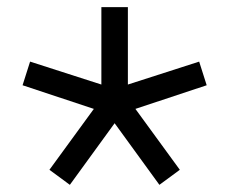

<svg xmlns="http://www.w3.org/2000/svg" viewBox="-20 -568 640 536"><path d="M175 -52 118 -94 242 -264 43 -330 64 -396 263 -332V-548H337V-332L536 -396L557 -330L358 -264L482 -94L425 -52L300 -224Z"/></svg>

Font: iA Writer Quattro V
Style: Regular
Weight: 400
Designer: Mike Abbink, Paul van der Laan, Pieter van Rosmalen, Oliver Reichenstein
Foundry: Information Architects Inc.
Version: Version 2.000